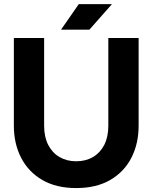

<svg xmlns="http://www.w3.org/2000/svg" viewBox="-20 -909 747 941"><path d="M196.3 -722.7H47.9V-293Q47.9 -205.1 83.4 -136Q118.9 -66.9 187 -27.1Q255.1 12.7 353.6 12.7Q452.1 12.7 520.4 -27.1Q588.8 -66.9 624.1 -136Q659.4 -205.1 659.4 -293V-722.7H510.9V-293Q510.9 -237.8 491 -198.9Q471 -160 435.5 -139.3Q400 -118.6 353.6 -118.6Q307.2 -118.6 271.7 -139.3Q236.2 -160 216.3 -198.9Q196.3 -237.8 196.3 -293ZM418.3 -763.7 528.6 -888.7H366.1L279.2 -763.7Z"/></svg>

Font: Giphurs SC
Style: Regular
Weight: 400
Version: Version 0.920